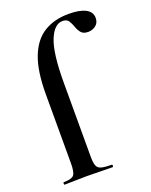

<svg xmlns="http://www.w3.org/2000/svg" viewBox="-137 -801 690 876"><g transform="rotate(-20 208.0 -363.0)"><path d="M23 0Q20 0 20 -6Q20 -12 23 -12Q61 -12 72 -25Q83 -38 83 -81V-418Q83 -530 109.5 -597.5Q136 -665 186 -695.5Q236 -726 306 -726Q359 -726 387.5 -711Q416 -696 416 -667Q416 -643 399.5 -630.5Q383 -618 363 -618Q339 -618 328.5 -631Q318 -644 312 -661.5Q306 -679 297.5 -692Q289 -705 268 -705Q228 -705 203 -643Q178 -581 178 -439V-81Q178 -52 183 -37Q188 -22 204.5 -17Q221 -12 255 -12Q259 -12 259 -6Q259 0 255 0Q223 0 192.5 -1Q162 -2 130 -2Q100 -2 73 -1Q46 0 23 0Z"/></g></svg>

Font: Cormorant
Style: Bold
Weight: 700
Designer: Christian Thalmann (Catharsis Fonts)
Foundry: Catharsis Fonts
Version: Version 4.000